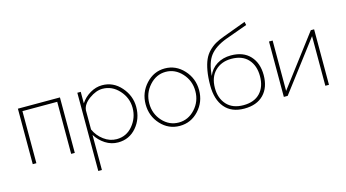

<svg xmlns="http://www.w3.org/2000/svg" viewBox="-99 -1136 3136 1738"><g transform="rotate(-15 1469.0 -267.5)"><path d="M81 0V-520H475V0H441V-488H115V0Z M672 -116V213H638V-520H670V-412Q704 -464 758.5 -496Q813 -528 871 -528Q976 -528 1048 -445.5Q1120 -363 1120 -259Q1120 -148 1052.5 -69Q985 10 880 10Q816 10 761.5 -25Q707 -60 672 -116ZM1086 -259Q1086 -353 1021 -424.5Q956 -496 866 -496Q806 -496 741.5 -449.5Q677 -403 672 -346V-167Q700 -104 755.5 -63Q811 -22 875 -22Q967 -22 1026.5 -94Q1086 -166 1086 -259Z M1458 -528Q1562 -528 1635.5 -448Q1709 -368 1709 -258Q1709 -148 1636 -69Q1563 10 1458 10Q1353 10 1280.5 -69Q1208 -148 1208 -258Q1208 -368 1281.5 -448Q1355 -528 1458 -528ZM1305 -91Q1368 -22 1457 -22Q1546 -22 1610 -92Q1674 -162 1674 -259Q1674 -356 1610 -426Q1546 -496 1458 -496Q1370 -496 1306 -425Q1242 -354 1242 -257Q1242 -160 1305 -91Z M2063 10Q1943 10 1880 -65Q1817 -140 1817 -271Q1817 -349 1827.5 -408.5Q1838 -468 1856 -509Q1874 -550 1904.5 -581Q1935 -612 1969 -631.5Q2003 -651 2050 -668L2266 -748L2273 -717L2068 -643Q1961 -603 1911.5 -539.5Q1862 -476 1853 -352Q1878 -416 1935 -451.5Q1992 -487 2067 -487Q2183 -487 2246 -419Q2309 -351 2309 -239Q2309 -123 2244.5 -56.5Q2180 10 2063 10ZM2274 -238Q2274 -337 2219.5 -396.5Q2165 -456 2063 -456Q1970 -456 1911 -398.5Q1852 -341 1852 -238Q1852 -142 1907 -82Q1962 -22 2063 -22Q2164 -22 2219 -80Q2274 -138 2274 -238Z M2434 0V-519H2468V-47L2826 -520H2857V0H2823V-465L2470 0Z"/></g></svg>

Font: Raleway-v4020 ExtraLight
Style: Regular
Weight: 275
Designer: Matt McInerney, Pablo Impallari, Rodrigo Fuenzalida
Foundry: Matt McInerney, Pablo Impallari, Rodrigo Fuenzalida
Version: Version 4.020;PS 004.020;hotconv 1.0.88;makeotf.lib2.5.64775